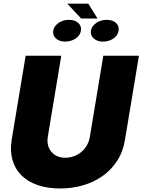

<svg xmlns="http://www.w3.org/2000/svg" viewBox="-20 -1036 790 1064"><path d="M44.7 -261.4 122.2 -727.3H319.6L245 -278.4Q236.9 -228.7 264.6 -195Q291.9 -161.9 342.3 -161.9Q367.9 -161.9 390.8 -170.6Q413.7 -179.3 431.8 -194.8Q449.9 -210.2 462 -231.5Q474.1 -252.8 478 -278.4L552.6 -727.3H750L672.6 -261.4Q661.9 -195 628.9 -144.4Q595.9 -93.8 547.4 -59.8Q498.9 -25.9 438.9 -8.7Q378.9 8.5 313.9 8.5Q243.3 8.5 188.7 -10.3Q134.2 -29.1 98.9 -64.1Q63.6 -99.1 49.2 -149.1Q34.8 -199.2 44.7 -261.4ZM483.7 -866.5Q486.5 -881 495.2 -892Q503.9 -903.1 516.2 -910.7Q528.4 -918.3 542.6 -922.2Q556.8 -926.1 570.3 -926.1Q588.1 -926.1 601.4 -921.5Q614.7 -916.9 623.4 -908.7Q632.1 -900.6 635.7 -889.7Q639.2 -878.9 637.1 -866.5Q634.9 -851.2 626.4 -839.7Q617.9 -828.1 605.6 -820.5Q593.4 -812.9 579 -809.1Q564.6 -805.4 550.4 -805.4Q519.5 -805.4 499.6 -822.8Q480.1 -839.8 483.7 -866.5ZM274.9 -866.5Q277.7 -881 286.4 -892Q295.1 -903.1 307 -910.7Q318.9 -918.3 332.9 -922.2Q346.9 -926.1 360.1 -926.1Q377.5 -926.1 390.8 -922.1Q404.1 -918 414.1 -908.7Q432.9 -891 428.3 -866.5Q426.1 -851.2 417.4 -839.7Q408.7 -828.1 396.1 -820.5Q383.5 -812.9 368.8 -809.1Q354 -805.4 340.2 -805.4Q309.7 -805.4 290.1 -822.8Q271 -839.8 274.9 -866.5ZM469.5 -1015.6 520.6 -933.2H429.7L353 -1015.6Z"/></svg>

Font: Inter P Black
Style: Italic
Weight: 900
Italic angle: -9.40001°
Designer: Rasmus Andersson
Foundry: rsms
Version: Version 3.018;git-588b23468